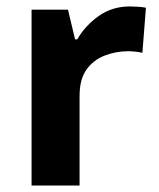

<svg xmlns="http://www.w3.org/2000/svg" viewBox="-20 -576 494 596"><path d="M383 -556Q394 -556 409 -555Q424 -554 433 -552L422 -412Q415 -414 401.5 -415.5Q388 -417 378 -417Q340 -417 305 -403.5Q270 -390 248.5 -360Q227 -330 227 -278V0H78V-546H191L213 -454H220Q244 -496 286 -526Q328 -556 383 -556Z"/></svg>

Font: Noto Sans Kayah Li
Style: Bold
Weight: 700
Designer: Monotype Design Team, Sérgio Martins
Foundry: Monotype Imaging Inc.
Version: Version 2.002; ttfautohint (v1.8.4.7-5d5b)